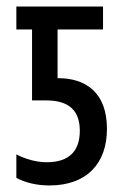

<svg xmlns="http://www.w3.org/2000/svg" viewBox="-20 -557 389 587"><path d="M131 10C245 10 307 -57 307 -163C307 -275 241 -318 158 -318H156V-467H295V-537H30V-467H78V-250H121C190 -250 224 -220 224 -157C224 -97 193 -61 123 -61C90 -61 57 -71 30 -85V-13C57 1 91 10 131 10Z"/></svg>

Font: Noto Sans UI Condensed
Style: Regular
Weight: 400
Width: 3
Designer: Monotype Design Team
Foundry: Monotype Imaging Inc.
Version: Version 1.901